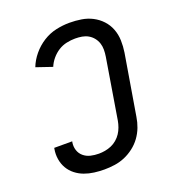

<svg xmlns="http://www.w3.org/2000/svg" viewBox="-136 -849 872 962"><g transform="rotate(-20 300.0 -367.5)"><path d="M257 8Q230 8 203 4.5Q176 1 151.5 -8Q127 -17 106.5 -33Q86 -49 73 -71Q60 -93 55.5 -120Q51 -147 56 -175L57 -180H153L152 -177Q148 -154 154.5 -133.5Q161 -113 177 -99.5Q193 -86 214 -81Q235 -76 258 -76Q274 -76 291 -79Q308 -82 324.5 -89Q341 -96 355 -108Q369 -120 378.5 -134.5Q388 -149 394 -165.5Q400 -182 403 -199L456 -521Q459 -540 459 -558Q459 -576 453.5 -592.5Q448 -609 437 -622.5Q426 -636 411 -644.5Q396 -653 378.5 -656Q361 -659 342 -659Q320 -659 296.5 -654Q273 -649 252.5 -636Q232 -623 216 -604Q200 -585 191 -563L106 -592Q119 -626 144 -656Q169 -686 201.5 -706.5Q234 -727 270.5 -735Q307 -743 342 -743Q375 -743 406 -738Q437 -733 464 -719Q491 -705 511.5 -683Q532 -661 543 -632.5Q554 -604 555 -572Q556 -540 551 -508L497 -185Q493 -158 483 -131.5Q473 -105 456 -81.5Q439 -58 415.5 -40Q392 -22 366 -11Q340 0 312 4Q284 8 257 8Z"/></g></svg>

Font: Iosevka Custom Medium
Style: Italic
Weight: 500
Italic angle: -9°
Designer: Belleve Invis
Foundry: Belleve Invis
Version: Version 27.0.1